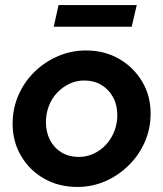

<svg xmlns="http://www.w3.org/2000/svg" viewBox="-20 -731 647 761"><path d="M286 10Q213 10 155 -23Q97 -56 63.5 -113Q30 -170 30 -240Q30 -300 52.5 -352.5Q75 -405 115.5 -445Q156 -485 209 -508Q262 -531 321 -531Q394 -531 451.5 -498Q509 -465 543 -408.5Q577 -352 577 -281Q577 -221 554 -168.5Q531 -116 490.5 -76Q450 -36 398 -13Q346 10 286 10ZM292 -109Q324 -109 351.5 -122Q379 -135 400 -157.5Q421 -180 433 -210.5Q445 -241 445 -274Q445 -315 428 -346Q411 -377 381.5 -394.5Q352 -412 314 -412Q283 -412 255.5 -399Q228 -386 206.5 -363.5Q185 -341 173.5 -310.5Q162 -280 162 -247Q162 -207 178.5 -175.5Q195 -144 224.5 -126.5Q254 -109 292 -109ZM193 -625 212 -711H522L502 -625Z"/></svg>

Font: Red Hat Display ExtraBold
Style: Italic
Weight: 800
Italic angle: -12°
Designer: Pentagram, MCKL
Foundry: Pentagram, MCKL
Version: Version 1.023